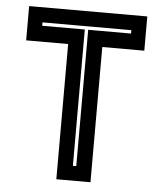

<svg xmlns="http://www.w3.org/2000/svg" viewBox="-51 -745 665 790"><g transform="rotate(5 281.5 -350.0)"><path d="M211 0V-558.5H37.5V-700H525.5V-558.5H352V0ZM274 -61H288V-624H465V-638H98V-624H274Z"/></g></svg>

Font: Tourney Thin
Style: Regular
Weight: 100
Designer: Tyler Finck
Foundry: Etcetera Type Co
Version: Version 1.015